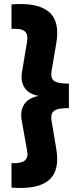

<svg xmlns="http://www.w3.org/2000/svg" viewBox="-20 -825 402 960"><path d="M37.5 113V-9.5Q85 -7 103.8 -22.5Q122.5 -38 115.5 -72L88.5 -222.5Q80 -271 101 -303.2Q122 -335.5 171.5 -345V-346Q124 -354.5 102.8 -386.5Q81.5 -418.5 90.5 -468L115.5 -618Q121.5 -654 103 -669Q84.5 -684 37.5 -680.5V-803Q168.5 -813.5 224.8 -765.5Q281 -717.5 261 -606L238 -471.5Q234 -447 240.2 -433Q246.5 -419 266.5 -413Q286.5 -407 324.5 -407V-284.5Q286.5 -284.5 266.5 -278.5Q246.5 -272.5 240.2 -258.2Q234 -244 238 -220L261 -83Q280.5 27.5 224.5 75.5Q168.5 123.5 37.5 113Z"/></svg>

Font: Geologica Cursive ExtraBold
Style: Regular
Weight: 800
Designer: Sindre Bremnes, Frode Helland
Foundry: Monokrom Skriftforlag AS
Version: Version 1.010;gftools[0.9.28]